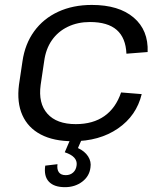

<svg xmlns="http://www.w3.org/2000/svg" viewBox="-20 -568 658 783"><path d="M276.1 7.9Q198.6 7.9 146.4 -19.5Q94.2 -46.9 71.2 -98.5Q48.1 -150.1 57.4 -222.4L71.6 -317.6Q81.9 -389.1 119.5 -440.6Q157 -492.2 217.4 -520.1Q277.7 -547.9 354.4 -547.9Q464.7 -547.9 525.1 -496.4Q585.6 -445 582.1 -355.8L495.6 -349Q492.9 -413.5 456.1 -445.9Q419.3 -478.2 346.7 -478.2Q296.7 -478.2 256.5 -458.8Q216.3 -439.5 191.5 -403.8Q166.6 -368 160.1 -318.2L145.8 -221.8Q135.5 -146.8 173.3 -104.3Q211 -61.8 289.1 -61.8Q359 -61.8 405.6 -94.5Q452.3 -127.3 473.8 -191L557.9 -184.2Q536.5 -95.9 461 -44Q385.5 7.9 276.1 7.9ZM245 195.3Q200.3 195.3 179.3 172.8Q158.2 150.3 164.5 107.5L214.4 101.6Q211.6 122.9 220.1 134.6Q228.6 146.3 248.1 146.3Q266.5 146.3 278.5 135.3Q290.6 124.3 292.6 105.1Q294.6 88.1 282.7 74.9Q270.7 61.7 244.1 53L266.8 0H313.6L297.9 35.8Q325.6 48.5 339.3 69.8Q353 91.1 348.9 115.3Q344.6 150.9 315.1 173.1Q285.6 195.3 245 195.3Z"/></svg>

Font: Pathway Extreme 8pt Thin 12pt
Style: Italic
Weight: 100
Italic angle: -8°
Version: Version 1.001;gftools[0.9.26]